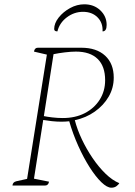

<svg xmlns="http://www.w3.org/2000/svg" viewBox="-20 -863 630 893"><path d="M498 10Q478 10 451.5 -15.5Q425 -41 397 -85Q369 -129 344 -184.5Q319 -240 302 -299Q284 -297 265 -297Q244 -297 221 -299.5Q198 -302 181 -305L138 -32L208 -18Q205 0 189 0H38Q39 -16 56 -20L106 -31L198 -609L138 -623Q141 -641 156 -641H358Q429 -641 469 -604Q509 -567 509 -502Q509 -454 485.5 -413.5Q462 -373 421 -344Q380 -315 328 -304Q339 -261 360.5 -215.5Q382 -170 410.5 -128Q439 -86 471 -55Q503 -24 535 -11Q531 -4 521.5 3Q512 10 498 10ZM333 -623Q311 -623 282 -619.5Q253 -616 229 -611L184 -323Q198 -320 222.5 -317Q247 -314 272 -314Q330 -314 374 -336.5Q418 -359 443.5 -399Q469 -439 469 -490Q469 -555 434 -589Q399 -623 333 -623ZM372 -843Q417 -843 446.5 -815Q476 -787 476 -747Q476 -717 457 -717Q459 -757 433.5 -782.5Q408 -808 366 -808Q325 -808 291 -782.5Q257 -757 247 -717Q232 -717 232 -728Q232 -755 253 -781.5Q274 -808 306 -825.5Q338 -843 372 -843Z"/></svg>

Font: Petrona Thin
Style: Italic
Weight: 100
Italic angle: -9°
Designer: Ringo R. Seeber
Foundry: Ringo R. Seeber
Version: Version 2.001; ttfautohint (v1.8.3)